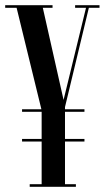

<svg xmlns="http://www.w3.org/2000/svg" viewBox="-20 -720 404 740"><path d="M94.5 0V-10H140.5V-174.5H65V-184.5H140.5V-289H65V-299H139.5L44 -690H0V-700H182.5V-690H145L225 -335L311.5 -690H269.5V-700H363.5V-690H322.5L230.5 -307.5V-299H305.5V-289H230.5V-184.5H305.5V-174.5H230.5V-10H272.5V0Z"/></svg>

Font: Imbue 100pt Medium
Style: Regular
Weight: 500
Designer: Tyler Finck
Foundry: Etcetera Type Company
Version: Version 1.102; ttfautohint (v1.8.3)